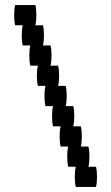

<svg xmlns="http://www.w3.org/2000/svg" viewBox="-20 -660 440 760"><path d="M364 40Q364 63 360 80H280Q276 63 276 40Q276 16 280 0H250Q246 -17 246 -40Q246 -64 250 -80H220Q216 -97 216 -120Q216 -144 220 -160H190Q186 -177 186 -200Q186 -224 190 -240H160Q156 -257 156 -280Q156 -304 160 -320H130Q126 -337 126 -360Q126 -384 130 -400H100Q96 -417 96 -440Q96 -464 100 -480H70Q66 -497 66 -520Q66 -544 70 -560H40Q36 -577 36 -600Q36 -624 40 -640H120Q124 -624 124 -600Q124 -577 120 -560H150Q154 -544 154 -520Q154 -497 150 -480H180Q184 -464 184 -440Q184 -417 180 -400H210Q214 -384 214 -360Q214 -337 210 -320H240Q244 -304 244 -280Q244 -257 240 -240H270Q274 -224 274 -200Q274 -177 270 -160H300Q304 -144 304 -120Q304 -97 300 -80H330Q334 -64 334 -40Q334 -17 330 0H360Q364 16 364 40Z"/></svg>

Font: VT323
Style: Regular
Weight: 400
Monospace: yes
Designer: Peter Hull
Version: Version 2.000